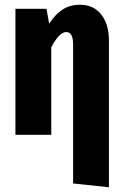

<svg xmlns="http://www.w3.org/2000/svg" viewBox="-20 -568 520 809"><path d="M439 -397V221L288 205V-381Q288 -433 259 -433Q230 -433 196 -369V0H45V-531H176L187 -468Q213 -508 244 -528Q275 -548 317 -548Q374 -548 406.5 -507Q439 -466 439 -397Z"/></svg>

Font: Fira Sans Extra Condensed
Style: Bold
Weight: 700
Width: 1
Designer: Carrois Corporate & Edenspiekermann AG
Foundry: Carrois Corporate GbR & Edenspiekermann AG
Version: Version 4.203